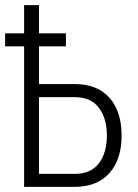

<svg xmlns="http://www.w3.org/2000/svg" viewBox="-22 -731 540 751"><path d="M130.4 -351.1V-50.8H268.6Q334 -50.8 365.2 -92.8Q396.5 -134.8 396 -201.7Q396 -268.1 364.7 -309.6Q333.5 -351.1 268.6 -351.1ZM235.8 -549.8H130.4V-402.3H268.6Q358.9 -402.3 406.2 -348.6Q453.6 -294.9 453.6 -202.1Q454.1 -108.4 406.2 -54.2Q358.4 0 268.6 0H72.3V-549.8H-2V-600.6H72.3V-710.9H130.4V-600.6H235.8Z"/></svg>

Font: RobotoCondensed-Light
Style: Light
Weight: 300
Designer: Google
Version: Version 1.200311; 2013